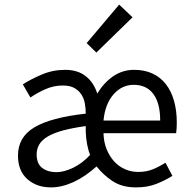

<svg xmlns="http://www.w3.org/2000/svg" viewBox="-20 -801 825 833"><path d="M201 12Q139 12 98.5 -24Q58 -60 58 -126Q58 -206 129 -248.5Q200 -291 352 -308Q352 -331 348 -353Q344 -375 332.5 -392Q321 -409 302 -419.5Q283 -430 253 -430Q213 -430 177 -414Q141 -398 112 -378L79 -435Q113 -457 161 -477.5Q209 -498 263 -498Q317 -498 352 -470.5Q387 -443 402 -395Q431 -443 471.5 -470.5Q512 -498 562 -498Q607 -498 641.5 -482Q676 -466 699.5 -436Q723 -406 735 -363.5Q747 -321 747 -269Q747 -241 744 -223H429Q430 -185 442.5 -154Q455 -123 475 -101Q495 -79 522 -67Q549 -55 580 -55Q615 -55 643 -66.5Q671 -78 698 -95L728 -38Q696 -18 658 -3Q620 12 570 12Q509 12 468 -15.5Q427 -43 399 -79Q349 -34 298.5 -11Q248 12 201 12ZM224 -54Q258 -54 298 -73.5Q338 -93 371 -129Q363 -148 358 -174.5Q353 -201 352 -229V-254Q294 -246 253.5 -235Q213 -224 187.5 -209Q162 -194 150.5 -174.5Q139 -155 139 -132Q139 -90 163.5 -72Q188 -54 224 -54ZM429 -278H675Q675 -353 645.5 -393Q616 -433 560 -433Q509 -433 472.5 -391.5Q436 -350 429 -278ZM398 -573 356 -614 497 -781 555 -726Z"/></svg>

Font: CV Source Sans
Style: Regular
Weight: 400
Designer: Paul D. Hunt
Foundry: Adobe Systems Incorporated
Version: Version 3.001